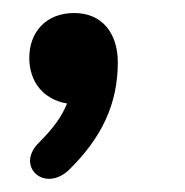

<svg xmlns="http://www.w3.org/2000/svg" viewBox="-20 -155 284 295"><path d="M86 106C136 57 161 5 161 -59C161 -104 137 -135 94 -135C51 -135 25 -106 25 -66C25 -29 47 -2 83 4C75 24 62 42 40 64C3 100 48 142 86 106Z"/></svg>

Font: SN Pro Semibold
Style: Italic
Weight: 600
Italic angle: -9°
Designer: Tobias Whetton
Foundry: Supernotes
Version: Version 1.001;Glyphs 3.2 (3249)